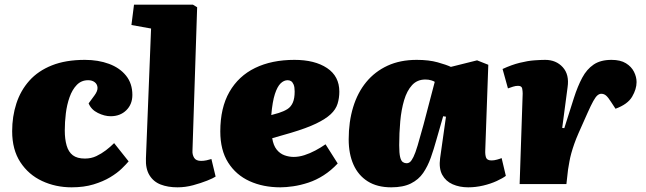

<svg xmlns="http://www.w3.org/2000/svg" viewBox="-20 -787 2761 821"><path d="M343 -531Q400 -531 446 -514Q492 -497 519 -463.5Q546 -430 546 -381Q546 -341 520 -315.5Q494 -290 453 -290Q427 -290 398.5 -304Q370 -318 359 -345L384 -379Q398 -398 397 -412.5Q396 -427 385 -435.5Q374 -444 357 -444Q328 -444 308.5 -424Q289 -404 277.5 -371.5Q266 -339 261.5 -302Q257 -265 257 -229Q257 -192 265 -164.5Q273 -137 291.5 -123Q310 -109 343 -109Q370 -109 392 -119.5Q414 -130 433 -144.5Q452 -159 468 -175L530 -97Q520 -85 500.5 -66Q481 -47 451 -29Q421 -11 380 1.5Q339 14 286 14Q218 14 160 -13Q102 -40 67 -93.5Q32 -147 32 -226Q32 -289 50 -344.5Q68 -400 105.5 -442Q143 -484 202 -507.5Q261 -531 343 -531Z M626 -665 542 -680 553 -767H805L823 -756L803 -142Q802 -126 810 -112.5Q818 -99 840 -99Q851 -99 863 -101.5Q875 -104 884 -107L902 -32Q892 -25 865.5 -14.5Q839 -4 806 5Q773 14 739 14Q698 14 667 2Q636 -10 619 -38Q602 -66 604 -110Z M1239 -531Q1326 -531 1378.5 -496Q1431 -461 1431 -395Q1431 -368 1423.5 -343.5Q1416 -319 1394 -298.5Q1372 -278 1331.5 -258.5Q1291 -239 1224 -219L1144 -196Q1149 -165 1163 -147.5Q1177 -130 1196.5 -123Q1216 -116 1236 -116Q1258 -116 1281.5 -123.5Q1305 -131 1328.5 -143.5Q1352 -156 1372 -170L1424 -88Q1396 -58 1364 -37.5Q1332 -17 1298.5 -6Q1265 5 1234 9.5Q1203 14 1179 14Q1105 14 1047 -12.5Q989 -39 955.5 -92Q922 -145 922 -225Q922 -326 961 -394Q1000 -462 1071 -496.5Q1142 -531 1239 -531ZM1240 -396Q1240 -415 1235.5 -425.5Q1231 -436 1224.5 -440Q1218 -444 1210 -444Q1194 -444 1180 -430.5Q1166 -417 1155.5 -385Q1145 -353 1140 -295L1172 -304Q1194 -311 1209 -320.5Q1224 -330 1232 -348Q1240 -366 1240 -396Z M2055 -145Q2054 -125 2058.5 -113Q2063 -101 2082 -101Q2093 -101 2105.5 -104.5Q2118 -108 2125 -111L2143 -35Q2130 -25 2104 -13Q2078 -1 2046 6.5Q2014 14 1982 14Q1945 14 1915.5 1Q1886 -12 1871 -39.5Q1856 -67 1862 -111L1887 -288L1875 -290L1846 -189Q1835 -149 1822 -112.5Q1809 -76 1789.5 -47.5Q1770 -19 1737 -2.5Q1704 14 1653 14Q1593 14 1552.5 -11.5Q1512 -37 1491.5 -83Q1471 -129 1471 -191Q1471 -266 1490 -328.5Q1509 -391 1546 -436Q1583 -481 1637 -506Q1691 -531 1762 -531Q1814 -531 1851.5 -520.5Q1889 -510 1908 -501L2020 -529L2068 -510ZM1718 -89Q1727 -89 1733.5 -94.5Q1740 -100 1748 -116Q1756 -132 1766 -165.5Q1776 -199 1791 -254L1839 -437Q1835 -440 1824 -443.5Q1813 -447 1799 -447Q1764 -447 1742 -423Q1720 -399 1708 -358.5Q1696 -318 1691.5 -268Q1687 -218 1687 -166Q1687 -132 1691 -115.5Q1695 -99 1702.5 -94Q1710 -89 1718 -89Z M2215 -387Q2215 -396 2213 -408Q2211 -420 2195 -420Q2185 -420 2174 -416.5Q2163 -413 2152 -409L2129 -492Q2168 -510 2202.5 -518.5Q2237 -527 2265 -529Q2293 -531 2311 -531Q2358 -531 2386.5 -499.5Q2415 -468 2407 -414L2384 -240L2393 -239L2434 -368Q2450 -418 2469.5 -454.5Q2489 -491 2518.5 -511Q2548 -531 2595 -531Q2633 -531 2656.5 -516.5Q2680 -502 2691 -480Q2702 -458 2702 -436Q2702 -406 2683 -373.5Q2664 -341 2612 -322L2593 -351Q2581 -370 2572 -378Q2563 -386 2551 -386Q2543 -386 2535 -379.5Q2527 -373 2517 -355Q2507 -337 2492.5 -304.5Q2478 -272 2454 -218Q2443 -193 2435.5 -171.5Q2428 -150 2423 -132Q2418 -114 2415 -97Q2412 -80 2409 -62L2402 0H2202Z"/></svg>

Font: Literata Black
Style: Italic
Weight: 900
Italic angle: -2°
Designer: Latin by Veronika Burian and Jose Scaglione. Greek by Irene Vlachou. Cyrillic by Vera Evstafieva
Foundry: TypeTogether
Version: Version 3.002